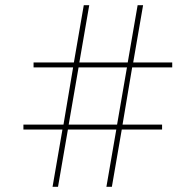

<svg xmlns="http://www.w3.org/2000/svg" viewBox="-20 -718 752 738"><path d="M389 0H410L448 -220H603V-239H451L488 -459H642V-478H492L530 -698H509L471 -478H285L323 -698H302L264 -478H109V-459H261L224 -239H70V-220H220L182 0H203L241 -220H427ZM244 -239 282 -459H468L430 -239Z"/></svg>

Font: IBM Plex Arabic Thin
Style: Regular
Weight: 100
Designer: Mike Abbink, Paul van der Laan, Pieter van Rosmalen, Wael Morcos, Khajak Apelian
Foundry: Bold Monday
Version: Version 1.0